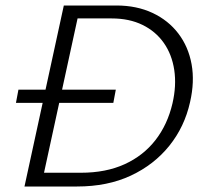

<svg xmlns="http://www.w3.org/2000/svg" viewBox="-20 -678 748 698"><path d="M69 0 212 -658H403Q477 -658 534.5 -631Q592 -604 628.5 -556Q665 -508 676.5 -444.5Q688 -381 671 -307Q651 -217 595.5 -148Q540 -79 455.5 -39.5Q371 0 260 0ZM38 -304 47 -352H401L392 -304ZM140 -50H274Q365 -50 433 -81Q501 -112 545 -168.5Q589 -225 607 -302Q622 -367 613.5 -423.5Q605 -480 575.5 -522Q546 -564 498 -587.5Q450 -611 386 -611H262Z"/></svg>

Font: Ysabeau Office Light
Style: Italic
Weight: 300
Italic angle: -12°
Designer: Christian Thalmann (Catharsis Fonts)
Version: Version 2.001;gftools[0.9.30]; featfreeze: tnum,lnum,ss02